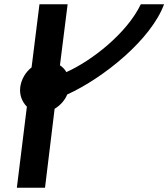

<svg xmlns="http://www.w3.org/2000/svg" viewBox="-20 -880 789 900"><path d="M261 -574 297 -860H165L128 -564C100 -542 80 -509 75 -472C70 -435 84 -402 106 -380L59 0H191L236 -370C261 -385 284 -409 295 -437C468 -516 689 -696 749 -860H640C575 -724 410 -595 291 -542C284 -555 273 -566 261 -574Z"/></svg>

Font: Ny Stormning
Style: Kr
Weight: 400
Designer: Robert Jablonski, Mew Too
Foundry: Cannot Into Space Fonts
Version: Version 0.90